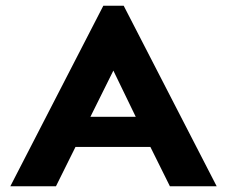

<svg xmlns="http://www.w3.org/2000/svg" viewBox="-20 -649 790 669"><path d="M572 0 504 -137H243L175 0H16L340 -629H411L735 0ZM375 -403 295 -242H453Z"/></svg>

Font: Inconsolata ExtraExpanded Black
Style: Regular
Weight: 900
Width: 8
Monospace: yes
Designer: Raph Levien, Cyreal, Brenton Simpson
Foundry: Raph Levien, Cyreal, Google
Version: Version 3.001; ttfautohint (v1.8.2.53-6de2)